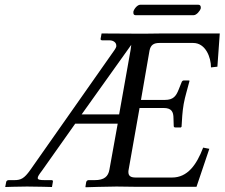

<svg xmlns="http://www.w3.org/2000/svg" viewBox="-20 -787 946 809"><path d="M471 -1 546 0H808L862 -160L836 -165C808 -92 770 -39 705 -39H552C533 -39 521 -44 521 -62C521 -65 521 -68 522 -72L568 -332H669C703 -332 711 -316 711 -288L712 -257C712 -253 713 -250 719 -250H742L745 -253C747 -285 748 -314 754 -349C760 -382 770 -412 778 -444C779 -446 778 -448 776 -448H754C750 -448 746 -444 745 -440L733 -410C722 -382 710 -366 675 -366H574L610 -574C615 -598 628 -606 652 -606H794C846 -606 869 -546 869 -503L896 -506L906 -646H661L583 -645L408 -646L404 -624C403 -622 404 -617 411 -617H442C456 -617 470 -609 470 -595V-591C469 -587 467 -583 463 -577L107 -70C82 -35 68 -28 40 -28H17C11 -28 7 -25 6 -20L2 1C2 1 59 -1 94 -1C133 -1 199 1 199 1L203 -22C203 -25 202 -28 198 -28H169C147 -28 139 -30 139 -37C139 -43 144 -51 157 -68L297 -266H476L441 -72C436 -44 420 -28 379 -28H353C348 -28 344 -24 343 -19L340 0L341 2C341 2 435 -1 471 -1ZM324 -305 533 -598C532 -593 533 -593 530 -575L482 -305ZM796 -723C808 -723 823 -741 826 -752V-756C826 -762 823 -767 816 -767H571C559 -767 545 -750 542 -738V-733C542 -728 544 -723 551 -723Z"/></svg>

Font: Libertinus Serif
Style: Italic
Weight: 400
Italic angle: -12°
Designer: Philipp H. Poll, Khaled Hosny
Foundry: Caleb Maclennan
Version: Version 7.050;RELEASE